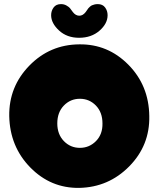

<svg xmlns="http://www.w3.org/2000/svg" viewBox="-20 -914 772 935"><path d="M366 1Q509 -2 609.5 -104Q710 -206 707 -349Q705 -498 605 -599Q505 -700 366 -698Q223 -697 123 -594.5Q23 -492 25 -349Q28 -200 127.5 -98.5Q227 3 366 1ZM259 -313Q259 -367 291 -400Q323 -433 369 -433Q415 -433 447 -400Q479 -367 479 -313Q480 -260 447.5 -227Q415 -194 369 -194Q323 -194 291 -227Q259 -260 259 -313ZM365 -730Q425 -730 464.5 -764.5Q504 -799 504 -840Q504 -861 492 -877.5Q480 -894 456 -894Q447 -894 439.5 -892Q432 -890 427.5 -888Q423 -886 417.5 -881Q412 -876 410 -873.5Q408 -871 403 -863.5Q398 -856 397 -855Q383 -837 365.5 -837.5Q348 -838 335 -855Q325 -869 320.5 -874.5Q316 -880 304 -887Q292 -894 277 -894Q253 -894 241 -877.5Q229 -861 229 -840Q229 -801 267.5 -765.5Q306 -730 365 -730Z"/></svg>

Font: Cherry Bomb
Style: Regular
Weight: 400
Designer: satsuyako
Foundry: satsuyako
Version: Version 4.0